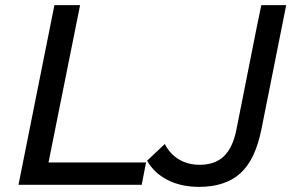

<svg xmlns="http://www.w3.org/2000/svg" viewBox="-20 -720 1147 748"><path d="M192 -700H292L169 -87H549L532 0H52ZM553 -94 622 -159Q642 -120 677 -99Q712 -78 758 -78Q816 -78 851 -110Q887 -144 901 -215L980 -613L998 -700H1095L999 -219Q975 -97 916 -44.5Q857 8 756 8Q685 8 632.5 -19Q580 -46 553 -94Z"/></svg>

Font: Idrija
Style: Italic
Weight: 500
Italic angle: -11.3°
Designer: Julieta Ulanovsky
Foundry: Julieta Ulanovsky
Version: Version 7.200